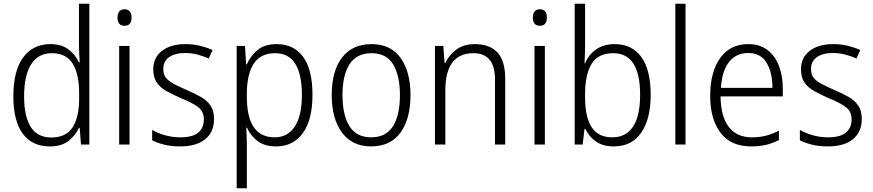

<svg xmlns="http://www.w3.org/2000/svg" viewBox="-20 -780 4711 1036"><path d="M249 10Q153 10 102.5 -59Q52 -128 52 -261Q52 -398 105 -470Q158 -542 252 -542Q312 -542 350 -513Q388 -484 406 -443H410Q409 -466 407.5 -490.5Q406 -515 406 -535V-760H462V0H417L410 -90H406Q387 -49 349.5 -19.5Q312 10 249 10ZM257 -38Q336 -38 371.5 -92.5Q407 -147 407 -248V-276Q407 -381 372 -437Q337 -493 260 -493Q186 -493 148 -433Q110 -373 110 -260Q110 -152 146 -95Q182 -38 257 -38Z M652 -730Q671 -730 680.5 -718Q690 -706 690 -686Q690 -641 652 -641Q614 -641 614 -686Q614 -706 623.5 -718Q633 -730 652 -730ZM679 -532V0H623V-532Z M1135 -138Q1135 -68 1087.5 -29Q1040 10 952 10Q904 10 866 0.5Q828 -9 801 -23V-79Q832 -61 871.5 -50Q911 -39 953 -39Q1019 -39 1049.5 -64.5Q1080 -90 1080 -136Q1080 -179 1048.5 -202.5Q1017 -226 955 -251Q912 -270 878.5 -288.5Q845 -307 826 -334.5Q807 -362 807 -406Q807 -469 854 -505.5Q901 -542 981 -542Q1023 -542 1059.5 -533Q1096 -524 1127 -510L1106 -464Q1079 -477 1046 -485.5Q1013 -494 979 -494Q924 -494 892.5 -471.5Q861 -449 861 -408Q861 -378 875.5 -360Q890 -342 917.5 -327.5Q945 -313 986 -295Q1028 -277 1062 -258Q1096 -239 1115.5 -211Q1135 -183 1135 -138Z M1473 -542Q1565 -542 1615.5 -473.5Q1666 -405 1666 -269Q1666 -132 1613.5 -61Q1561 10 1470 10Q1407 10 1368.5 -20Q1330 -50 1313 -91H1309Q1310 -69 1311 -44Q1312 -19 1312 4V236H1257V-532H1302L1308 -433H1312Q1331 -478 1369.5 -510Q1408 -542 1473 -542ZM1464 -493Q1387 -493 1350 -437.5Q1313 -382 1312 -280V-257Q1312 -39 1462 -39Q1532 -39 1570.5 -97Q1609 -155 1609 -269Q1609 -378 1573.5 -435.5Q1538 -493 1464 -493Z M2195 -267Q2195 -139 2141 -64.5Q2087 10 1982 10Q1881 10 1825.5 -64.5Q1770 -139 1770 -267Q1770 -398 1826 -470Q1882 -542 1985 -542Q2088 -542 2141.5 -467.5Q2195 -393 2195 -267ZM1828 -267Q1828 -160 1865.5 -99.5Q1903 -39 1983 -39Q2063 -39 2100.5 -99Q2138 -159 2138 -267Q2138 -370 2102 -431.5Q2066 -493 1984 -493Q1905 -493 1866.5 -434Q1828 -375 1828 -267Z M2543 -542Q2622 -542 2664 -497Q2706 -452 2706 -356V0H2651V-349Q2651 -423 2621.5 -458Q2592 -493 2535 -493Q2383 -493 2383 -292V0H2327V-532H2372L2379 -440H2383Q2402 -483 2442 -512.5Q2482 -542 2543 -542Z M2893 -730Q2912 -730 2921.5 -718Q2931 -706 2931 -686Q2931 -641 2893 -641Q2855 -641 2855 -686Q2855 -706 2864.5 -718Q2874 -730 2893 -730ZM2920 -532V0H2864V-532Z M3137 -536Q3137 -512 3136 -484.5Q3135 -457 3134 -438H3137Q3155 -484 3196 -513Q3237 -542 3297 -542Q3390 -542 3440.5 -472.5Q3491 -403 3491 -268Q3491 -138 3440 -64Q3389 10 3292 10Q3233 10 3195.5 -16.5Q3158 -43 3138 -85H3134L3124 0H3081V-760H3137ZM3289 -493Q3207 -493 3172 -435Q3137 -377 3137 -274V-256Q3137 -148 3172.5 -93.5Q3208 -39 3284 -39Q3358 -39 3396 -97Q3434 -155 3434 -268Q3434 -493 3289 -493Z M3679 0H3624V-760H3679Z M4018 -542Q4080 -542 4121.5 -510Q4163 -478 4183.5 -423.5Q4204 -369 4204 -300V-260H3868Q3869 -152 3912 -95.5Q3955 -39 4037 -39Q4078 -39 4111.5 -47.5Q4145 -56 4183 -75V-24Q4149 -7 4113.5 1.5Q4078 10 4034 10Q3923 10 3867.5 -64Q3812 -138 3812 -263Q3812 -346 3835.5 -409Q3859 -472 3905 -507Q3951 -542 4018 -542ZM4017 -494Q3953 -494 3914.5 -446.5Q3876 -399 3870 -306H4148Q4148 -388 4116.5 -441Q4085 -494 4017 -494Z M4630 -138Q4630 -68 4582.5 -29Q4535 10 4447 10Q4399 10 4361 0.5Q4323 -9 4296 -23V-79Q4327 -61 4366.5 -50Q4406 -39 4448 -39Q4514 -39 4544.5 -64.5Q4575 -90 4575 -136Q4575 -179 4543.5 -202.5Q4512 -226 4450 -251Q4407 -270 4373.5 -288.5Q4340 -307 4321 -334.5Q4302 -362 4302 -406Q4302 -469 4349 -505.5Q4396 -542 4476 -542Q4518 -542 4554.5 -533Q4591 -524 4622 -510L4601 -464Q4574 -477 4541 -485.5Q4508 -494 4474 -494Q4419 -494 4387.5 -471.5Q4356 -449 4356 -408Q4356 -378 4370.5 -360Q4385 -342 4412.5 -327.5Q4440 -313 4481 -295Q4523 -277 4557 -258Q4591 -239 4610.5 -211Q4630 -183 4630 -138Z"/></svg>

Font: Noto Sans Gurmukhi SemiCondensed Light
Style: Regular
Weight: 300
Width: 4
Designer: Jelle Bosma - Monotype Design Team
Foundry: Monotype Imaging Inc.
Version: Version 2.004; ttfautohint (v1.8.4.7-5d5b)